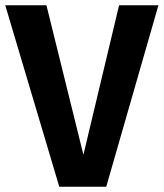

<svg xmlns="http://www.w3.org/2000/svg" viewBox="-29 -712 624 732"><path d="M575 -692 376 0H197L-9 -692H148L289 -122L425 -692Z"/></svg>

Font: FiraGO SemiBold
Style: Regular
Weight: 600
Designer: bBox Type
Foundry: bBox Type GmbH
Version: Version 1.001;PS 001.001;hotconv 1.0.88;makeotf.lib2.5.64775